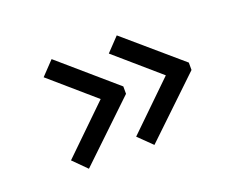

<svg xmlns="http://www.w3.org/2000/svg" viewBox="-67 -512 696 562"><g transform="rotate(-20 281.5 -230.5)"><path d="M330 -61 288 -102 431 -241 296 -358 336 -400 507 -253V-230ZM126 -61 85 -102 228 -241 93 -358 133 -400 303 -253V-230Z"/></g></svg>

Font: Inconsolata SemiExpanded Thin
Style: Regular
Weight: 100
Width: 6
Monospace: yes
Designer: Raph Levien, Cyreal, Brenton Simpson
Foundry: Raph Levien, Cyreal, Google
Version: Version 3.100; ttfautohint (v1.8.4.7-5d5b)